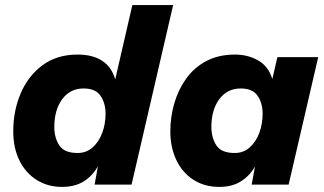

<svg xmlns="http://www.w3.org/2000/svg" viewBox="-20 -724 1272 753"><path d="M223 9Q167 9 123.5 -18.5Q80 -46 56 -95Q32 -144 32 -209Q32 -289 61 -357.5Q90 -426 146.5 -468Q203 -510 284 -510Q403 -510 432 -413L499 -704H659L496 0H351L364 -72Q342 -33 307.5 -12Q273 9 223 9ZM284 -124Q319 -124 343.5 -146Q368 -168 381 -203Q394 -238 394 -278Q394 -319 374.5 -348Q355 -377 308 -377Q255 -377 224 -335Q193 -293 193 -226Q193 -184 212.5 -154Q232 -124 284 -124Z M840 9Q782 9 738.5 -19Q695 -47 671.5 -96.5Q648 -146 648 -209Q648 -265 663.5 -318.5Q679 -372 710 -415.5Q741 -459 789 -484.5Q837 -510 902 -510Q952 -510 992.5 -487Q1033 -464 1048 -414L1068 -500H1228L1112 0H967L980 -71Q959 -34 924.5 -12.5Q890 9 840 9ZM900 -124Q935 -124 959.5 -146Q984 -168 997 -203Q1010 -238 1010 -278Q1010 -319 990.5 -348Q971 -377 924 -377Q871 -377 840 -335Q809 -293 809 -226Q809 -184 828.5 -154Q848 -124 900 -124Z"/></svg>

Font: Prodigy Sans
Style: Bold Italic
Weight: 700
Italic angle: -13°
Designer: Wei Huang
Foundry: Wei Huang
Version: Version 1.003; ttfautohint (v1.8.3)